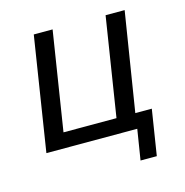

<svg xmlns="http://www.w3.org/2000/svg" viewBox="-95 -579 767 798"><g transform="rotate(-15 288.5 -179.5)"><path d="M413 131 434 0H43L120 -490H201L134 -65H362L429 -490H511L443 -65H514L483 131Z"/></g></svg>

Font: Nunito Sans 10pt SemiCondensed
Style: Italic
Weight: 400
Width: 4
Italic angle: -9°
Designer: Vernon Adams
Foundry: Vernon Adams
Version: Version 3.101;gftools[0.9.27]